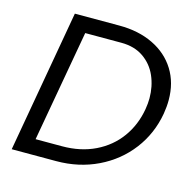

<svg xmlns="http://www.w3.org/2000/svg" viewBox="-103 -812 936 919"><g transform="rotate(15 364.5 -352.5)"><path d="M33 0H253Q365 0 458.5 -45Q552 -90 613 -170Q674 -250 692 -353Q698 -389 698 -421Q698 -507 658 -571Q618 -635 545.5 -670Q473 -705 378 -705H157ZM229 -628H408Q473 -628 518 -597Q563 -566 585 -515.5Q607 -465 607 -406Q607 -381 602 -351Q588 -270 543 -208Q498 -146 426 -111Q354 -76 262 -76H131Z"/></g></svg>

Font: Geom Light
Style: Italic
Weight: 300
Italic angle: -10°
Version: Version 1.102